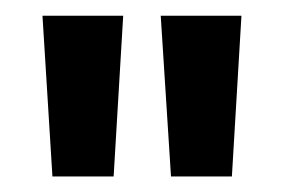

<svg xmlns="http://www.w3.org/2000/svg" viewBox="-20 -817 363 245"><path d="M34.2 -796.9H137.2L125 -591.8H46.9ZM185.1 -796.9H288.1L275.9 -591.8H198.2Z"/></svg>

Font: Poppins Medium
Style: Regular
Weight: 500
Designer: Ninad Kale (Devanagari), Jonny Pinhorn (Latin)
Foundry: Indian Type Foundry
Version: 4.004